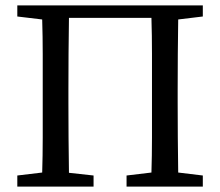

<svg xmlns="http://www.w3.org/2000/svg" viewBox="-20 -690 815 710"><path d="M44 0V-41L136 -52Q138 -115 138 -180Q138 -245 138 -310V-359Q138 -424 138 -489Q138 -554 136 -618L44 -629V-670H730V-629L639 -618Q638 -555 637.5 -489.5Q637 -424 637 -359V-310Q637 -246 637.5 -181.5Q638 -117 639 -52L730 -41V0H448V-41L540 -52Q542 -115 542 -180Q542 -245 542 -310V-359Q542 -425 542 -491.5Q542 -558 540 -624H235Q234 -559 233.5 -492.5Q233 -426 233 -359V-310Q233 -246 233.5 -181Q234 -116 235 -51L326 -41V0Z"/></svg>

Font: Source Serif 4
Style: Regular
Weight: 400
Designer: Frank Grießhammer
Foundry: Adobe
Version: Version 4.005;hotconv 1.1.0;makeotfexe 2.6.0